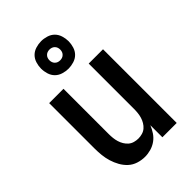

<svg xmlns="http://www.w3.org/2000/svg" viewBox="-229 -859 958 958"><g transform="rotate(-45 250.0 -379.5)"><path d="M209 8Q185 8 161.5 0.5Q138 -7 120.5 -23Q103 -39 91 -60.5Q79 -82 72 -105Q65 -128 62.5 -152Q60 -176 60 -200V-520H161V-200Q161 -186 162.5 -172Q164 -158 168 -144.5Q172 -131 179.5 -118.5Q187 -106 197.5 -97Q208 -88 222 -84Q236 -80 250 -80Q264 -80 278 -84Q292 -88 302.5 -97Q313 -106 320.5 -118.5Q328 -131 332 -144.5Q336 -158 337.5 -172Q339 -186 339 -200V-520H440V0H339V-85Q331 -65 319 -47Q307 -29 289.5 -16.5Q272 -4 251 2Q230 8 209 8ZM250 -573Q231 -573 211.5 -579Q192 -585 178.5 -598.5Q165 -612 159 -631.5Q153 -651 153 -670Q153 -689 159 -708.5Q165 -728 178.5 -741.5Q192 -755 211.5 -761Q231 -767 250 -767Q269 -767 288.5 -761Q308 -755 321.5 -741.5Q335 -728 341 -708.5Q347 -689 347 -670Q347 -651 341 -631.5Q335 -612 321.5 -598.5Q308 -585 288.5 -579Q269 -573 250 -573ZM250 -632Q258 -632 265 -634.5Q272 -637 277.5 -642.5Q283 -648 285.5 -655Q288 -662 288 -670Q288 -678 285.5 -685Q283 -692 277.5 -697.5Q272 -703 265 -705.5Q258 -708 250 -708Q242 -708 235 -705.5Q228 -703 222.5 -697.5Q217 -692 214.5 -685Q212 -678 212 -670Q212 -662 214.5 -655Q217 -648 222.5 -642.5Q228 -637 235 -634.5Q242 -632 250 -632Z"/></g></svg>

Font: Iosevka SS04 Semibold
Style: Regular
Weight: 600
Monospace: yes
Designer: Belleve Invis
Foundry: Belleve Invis
Version: Version 19.0.0; ttfautohint (v1.8.4)